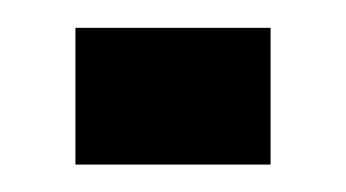

<svg xmlns="http://www.w3.org/2000/svg" viewBox="-20 -120 252 140"><path d="M35 0V-99.7H177.3V0Z"/></svg>

Font: Big Shoulders Thin
Style: Regular
Weight: 100
Version: Version 2.002